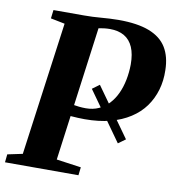

<svg xmlns="http://www.w3.org/2000/svg" viewBox="-95 -825 832 901"><g transform="rotate(10 321.0 -375.0)"><path d="M529 -204.5 494.5 -179.5 330 -410.5 364 -435.5ZM-11.5 0 -7.5 -38.5 64 -53.5 151 -689 83.5 -702.5 88.5 -743H234Q275.5 -743 315.2 -746.5Q355 -750 398 -750.5Q488 -750.5 544.2 -728.8Q600.5 -707 627 -663.8Q653.5 -620.5 654.5 -556Q656 -506 643 -461.8Q630 -417.5 603.8 -381.2Q577.5 -345 537 -318.8Q496.5 -292.5 442.8 -278.2Q389 -264 321.5 -264Q307.5 -264 289.2 -264.8Q271 -265.5 254.8 -267Q238.5 -268.5 229.5 -269.5V-326.5Q241 -324 255.2 -321.5Q269.5 -319 285.5 -317.2Q301.5 -315.5 317.5 -315.5Q351.5 -315.5 379 -328Q406.5 -340.5 427.2 -363Q448 -385.5 461.8 -415.5Q475.5 -445.5 482.5 -480.8Q489.5 -516 490 -554Q490 -603.5 475.8 -636.2Q461.5 -669 433.8 -685.2Q406 -701.5 365.5 -701.5Q352 -701.5 337 -699.8Q322 -698 306.2 -694.8Q290.5 -691.5 273.5 -686L315.5 -725.5L225.5 -55L343 -38.5L338.5 0Z"/></g></svg>

Font: Merriweather 60pt ExtraBold
Style: Italic
Weight: 800
Italic angle: -7.8°
Version: Version 2.101